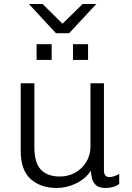

<svg xmlns="http://www.w3.org/2000/svg" viewBox="-20 -925 659 955"><path d="M262 10Q183 10 133 -34Q83 -78 83 -175V-511H151V-193Q151 -115 183.5 -81Q216 -47 278 -47Q320 -47 354.5 -66.5Q389 -86 409.5 -120Q430 -154 430 -196V-511H497V-78Q497 -60 504.5 -52Q512 -44 523 -44Q534 -44 548 -48.5Q562 -53 573 -60V-10Q560 0 542.5 5Q525 10 505 10Q475 10 459.5 -2.5Q444 -15 438.5 -34.5Q433 -54 432 -76Q406 -36 359 -13Q312 10 262 10ZM258 -760 124 -905H192L291 -807L391 -905H459L324 -760ZM162 -627V-705H237V-627ZM343 -627V-705H418V-627Z"/></svg>

Font: Chivo Medium ExtraLight
Style: Regular
Weight: 250
Version: Version 2.002